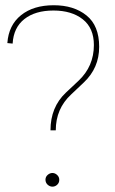

<svg xmlns="http://www.w3.org/2000/svg" viewBox="-20 -699 435 726"><path d="M195.8 -37.6Q204.1 -30.3 204.1 -19Q204.1 -7.8 196.3 -0.5Q188.5 6.8 178.2 6.8Q168.5 6.8 160.2 -0.5Q152.3 -7.8 151.9 -19Q151.9 -30.3 160.2 -37.6Q168.5 -44.9 178.2 -44.9Q188 -44.9 195.8 -37.6ZM183.1 -679.2Q259.3 -679.2 307.1 -640.6Q355 -602.1 355 -522Q355 -441.9 296.9 -387.2Q272.9 -364.3 249 -341.8Q190.9 -288.1 190.9 -206.1H170.9Q170.9 -293.9 229 -348.6Q252.9 -371.1 276.9 -393.6Q335 -448.2 335 -528.8Q335 -592.8 293 -626Q251 -659.2 182.1 -659.2Q113.3 -659.2 72.3 -627Q31.2 -594.7 27.8 -534.2L7.8 -536.1Q12.7 -604 59.6 -641.6Q106.4 -679.2 183.1 -679.2Z"/></svg>

Font: Montserrat-Hairline
Style: Regular
Weight: 250
Designer: Julieta Ulanovsky
Foundry: Julieta Ulanovsky
Version: Version 1.000;PS 002.000;hotconv 1.0.70;makeotf.lib2.5.58329